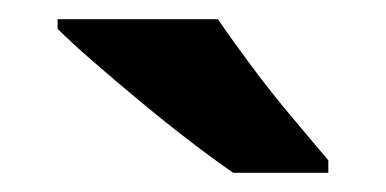

<svg xmlns="http://www.w3.org/2000/svg" viewBox="-20 -786 402 200"><path d="M207 -766Q222 -744 242.5 -716.5Q263 -689 284.5 -663.5Q306 -638 322 -619V-606H223Q204 -619 178.5 -638.5Q153 -658 126.5 -680Q100 -702 77 -722Q54 -742 40 -756V-766Z"/></svg>

Font: Noto Sans Adlam
Style: Regular
Weight: 400
Designer: Mark Jamra, Neil Patel
Foundry: JamraPatel LLC
Version: Version 3.001